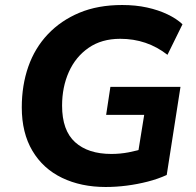

<svg xmlns="http://www.w3.org/2000/svg" viewBox="-20 -736 782 767"><path d="M402 11Q304 11 228 -25.5Q152 -62 109.5 -133.5Q67 -205 67 -307Q67 -395 93 -469.5Q119 -544 171 -599Q223 -654 297 -685Q371 -716 468 -716Q522 -716 567.5 -706Q613 -696 649.5 -678.5Q686 -661 709 -639L649 -517Q608 -549 561 -565Q514 -581 460 -581Q386 -581 334 -545Q282 -509 255 -448.5Q228 -388 228 -314Q228 -215 280 -168Q332 -121 425 -121Q460 -121 494 -127.5Q528 -134 562 -145L525 -85L556 -277H404L421 -389H701L646 -37Q611 -21 570 -10.5Q529 0 486.5 5.5Q444 11 402 11Z"/></svg>

Font: Nunito Sans 12pt ExtraBold
Style: Italic
Weight: 800
Italic angle: -9°
Designer: Vernon Adams
Foundry: Vernon Adams
Version: Version 3.101;gftools[0.9.27]